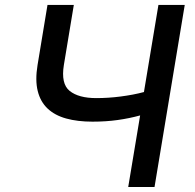

<svg xmlns="http://www.w3.org/2000/svg" viewBox="-20 -747 777 767"><path d="M130 -487.2 169.7 -727.3H274.9L235.1 -487.2Q223 -412.3 258.2 -383.9Q294 -355.1 364.7 -355.1Q388.1 -355.1 412.8 -356.7Q437.5 -358.3 462 -361.5Q486.5 -364.7 510.1 -369.1Q533.7 -373.6 555 -379.3L612.9 -727.3H718L597.3 0H492.2L539.8 -285.9Q496.8 -274.1 450.3 -267.6Q403.8 -261 349.4 -261Q289.8 -261 244.3 -273.6Q198.9 -286.2 170.1 -313.4Q141.3 -340.6 130.7 -383.5Q120 -426.5 130 -487.2Z"/></svg>

Font: Inter P Medium
Style: Italic
Weight: 500
Italic angle: 9.39999°
Designer: Rasmus Andersson
Foundry: rsms
Version: Version 3.018;git-588b23468